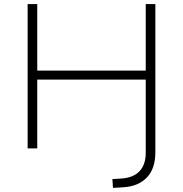

<svg xmlns="http://www.w3.org/2000/svg" viewBox="-20 -725 895 938"><path d="M532 193 529 150 575 147Q632 143 662 111Q692 79 692 21V-336H162V0H115V-705H162V-380H692V-705H739V19Q739 58 729 88.5Q719 119 698.5 141Q678 163 648.5 175.5Q619 188 581 190Z"/></svg>

Font: Nunito Sans 10pt SemiExpanded ExtraLight
Style: Regular
Weight: 250
Width: 6
Designer: Vernon Adams
Foundry: Vernon Adams
Version: Version 3.101;gftools[0.9.27]